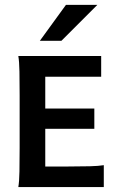

<svg xmlns="http://www.w3.org/2000/svg" viewBox="-20 -763 484 783"><path d="M54.7 0Q58.6 -22 59.3 -63.5Q60.1 -105 60.1 -159.2V-375Q60.1 -429.2 59.3 -470.9Q58.6 -512.7 54.7 -534.7H392.6V-450.2H164.6V-320.3H364.7V-237.8H164.6V-84H259.3Q311.5 -84 346.9 -85Q382.3 -85.9 403.3 -89.4V0ZM142.6 -596.7 249 -743.2H377L230.5 -596.7Z"/></svg>

Font: Harmattan
Style: Bold
Weight: 700
Designer: George W. Nuss III and SIL International
Foundry: SIL International
Version: Version 4.000